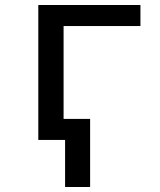

<svg xmlns="http://www.w3.org/2000/svg" viewBox="-20 -559 640 767"><path d="M133 0V-539H541V-455H234V-84H340V188H240V0Z"/></svg>

Font: Noto Sans Mono Medium
Style: Regular
Weight: 500
Designer: Monotype Design Team
Foundry: Monotype Imaging Inc.
Version: Version 2.014